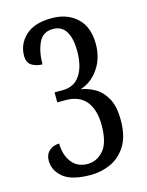

<svg xmlns="http://www.w3.org/2000/svg" viewBox="-112 -793 666 872"><g transform="rotate(-15 221.0 -357.0)"><path d="M206 10Q116 10 76.5 -23Q37 -56 37 -102Q37 -131 56 -148Q75 -165 103 -165Q103 -113 129.5 -77.5Q156 -42 205 -42Q248 -42 279.5 -77.5Q311 -113 311 -197Q311 -268 279 -308Q247 -348 181 -348H143V-395H182Q235 -395 263 -436.5Q291 -478 291 -550Q291 -609 271 -642Q251 -675 210 -675Q162 -675 142.5 -633Q123 -591 123 -532Q95 -532 73.5 -545Q52 -558 52 -591Q52 -646 93.5 -685Q135 -724 217 -724Q290 -724 335.5 -681.5Q381 -639 381 -559Q381 -492 347 -443Q313 -394 261 -378Q295 -373 327 -354.5Q359 -336 380 -298Q401 -260 401 -196Q401 -120 372 -74.5Q343 -29 298.5 -9.5Q254 10 206 10Z"/></g></svg>

Font: Noto Serif Thai ExtraCondensed
Style: Regular
Weight: 400
Width: 2
Designer: Monotype Design Team
Foundry: Monotype Imaging Inc.
Version: Version 2.002; ttfautohint (v1.8.4.7-5d5b)